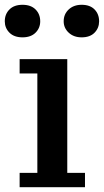

<svg xmlns="http://www.w3.org/2000/svg" viewBox="-47 -777 434 802"><path d="M308 5H35V-55H109V-470H35V-530H234V-55H308ZM-27 -688Q-27 -718 -7.5 -737.5Q12 -757 47 -757Q82 -757 101.5 -737.5Q121 -718 121 -688Q121 -660 101.5 -640.5Q82 -621 47 -621Q12 -621 -7.5 -640.5Q-27 -660 -27 -688ZM219 -688Q219 -718 240 -737.5Q261 -757 294 -757Q329 -757 348 -737.5Q367 -718 367 -688Q367 -660 348 -640.5Q329 -621 294 -621Q261 -621 240 -640.5Q219 -660 219 -688Z"/></svg>

Font: PT Serif Caption
Style: Semibold
Weight: 600
Designer: A.Korolkova, O.Umpeleva, V.Yefimov
Foundry: ParaType Ltd
Version: Version 1.00;May 2, 2020;FontCreator 12.0.0.2544 64-bit